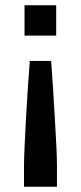

<svg xmlns="http://www.w3.org/2000/svg" viewBox="-20 -530 307 728"><path d="M73 -395V-510H193V-395ZM71 178V100Q71 75 73 30Q75 -15 78 -72Q81 -129 85 -188Q89 -247 93 -299H174Q178 -247 181.5 -188Q185 -129 188.5 -72Q192 -15 194 30Q196 75 196 100V178Z"/></svg>

Font: Saira Medium
Style: Regular
Weight: 500
Designer: Hector Gatti with collaboration of the Omnibus-Type team
Foundry: Omnibus-Type
Version: Version 1.100; ttfautohint (v1.8.3)